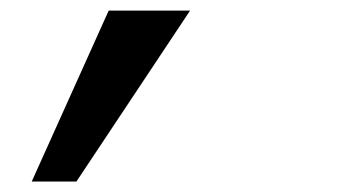

<svg xmlns="http://www.w3.org/2000/svg" viewBox="-20 -166 640 363"><path d="M40 177.2 185.5 -146H339.4L124.5 177.2Z"/></svg>

Font: Liberation Mono
Style: Bold Italic
Weight: 700
Italic angle: -12°
Monospace: yes
Designer: Steve Matteson
Foundry: Ascender Corporation
Version: Version 2.1.5